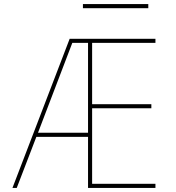

<svg xmlns="http://www.w3.org/2000/svg" viewBox="-20 -920 862 940"><path d="M386 -880V-900H706V-880ZM741 -710H431V-410H721V-390H431V-20H741V0H411V-250H158L62 0H41L321 -730H741ZM166 -270H411V-710H334Z"/></svg>

Font: Mplus 1p Thin
Style: Regular
Weight: 250
Version: Version 1.061